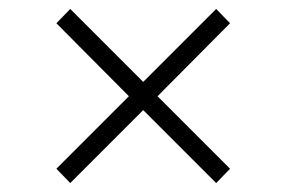

<svg xmlns="http://www.w3.org/2000/svg" viewBox="-20 -503 640 429"><path d="M106 -126 268 -288 106 -451 137 -483 300 -320 463 -483 494 -451 332 -288 494 -126 463 -94 300 -257 137 -94Z"/></svg>

Font: Geist Mono UltraLight
Style: Regular
Weight: 200
Monospace: yes
Designer: Basement.studio, Andrés Briganti, Mateo Zaragoza
Foundry: Basement.studio, Vercel, Andrés Briganti, Guido Ferreyra, Mateo Zaragoza
Version: Version 1.400; ttfautohint (v1.8.4.7-5d5b)